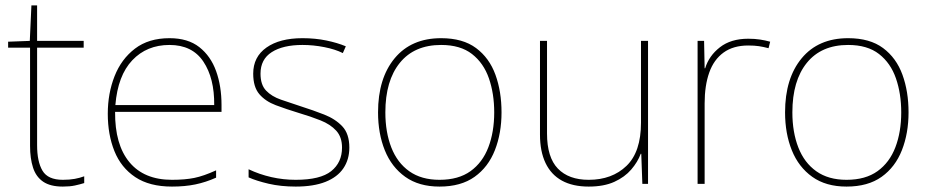

<svg xmlns="http://www.w3.org/2000/svg" viewBox="-20 -679 3435 709"><path d="M212 -15Q237 -15 256 -18.5Q275 -22 291 -28V-3Q275 2 256.5 6Q238 10 212 10Q166 10 139.5 -8Q113 -26 102 -60Q91 -94 91 -140V-503H10V-525L90 -528L96 -659H117V-528H289V-503H117V-143Q117 -82 137 -48.5Q157 -15 212 -15Z M606 -538Q674 -538 716 -505Q758 -472 778 -416.5Q798 -361 798 -291V-266H405Q404 -145 458 -80Q512 -15 615 -15Q663 -15 697.5 -22Q732 -29 778 -50V-23Q740 -6 701.5 2Q663 10 615 10Q532 10 479.5 -25Q427 -60 402.5 -121Q378 -182 378 -259Q378 -334 403 -397.5Q428 -461 478.5 -499.5Q529 -538 606 -538ZM606 -513Q522 -513 468.5 -456.5Q415 -400 406 -291H771Q772 -390 731 -451.5Q690 -513 606 -513Z M1270 -134Q1270 -90 1248 -57.5Q1226 -25 1182 -7.5Q1138 10 1072 10Q1017 10 972 -0.5Q927 -11 898 -24V-54Q938 -35 982 -25Q1026 -15 1072 -15Q1163 -15 1203 -47Q1243 -79 1243 -134Q1243 -173 1221.5 -196.5Q1200 -220 1163.5 -234.5Q1127 -249 1083 -262Q1037 -276 998.5 -290.5Q960 -305 937.5 -331.5Q915 -358 915 -407Q915 -469 964 -503.5Q1013 -538 1097 -538Q1144 -538 1185 -529.5Q1226 -521 1257 -508L1246 -483Q1218 -497 1177.5 -505Q1137 -513 1097 -513Q1025 -513 983.5 -486.5Q942 -460 942 -407Q942 -366 962.5 -344.5Q983 -323 1017.5 -311Q1052 -299 1092 -286Q1136 -272 1177 -256Q1218 -240 1244 -212.5Q1270 -185 1270 -134Z M1832 -264Q1832 -187 1807.5 -124.5Q1783 -62 1732.5 -26Q1682 10 1603 10Q1527 10 1476.5 -26Q1426 -62 1401 -124Q1376 -186 1376 -264Q1376 -390 1437.5 -464Q1499 -538 1609 -538Q1689 -538 1738 -501.5Q1787 -465 1809.5 -403Q1832 -341 1832 -264ZM1403 -264Q1403 -191 1425 -134.5Q1447 -78 1491.5 -46.5Q1536 -15 1603 -15Q1673 -15 1717.5 -47Q1762 -79 1783.5 -135.5Q1805 -192 1805 -264Q1805 -333 1785.5 -389.5Q1766 -446 1723 -479.5Q1680 -513 1609 -513Q1510 -513 1456.5 -447Q1403 -381 1403 -264Z M2373 -528V0H2352L2348 -111H2346Q2335 -81 2311 -53Q2287 -25 2248.5 -7.5Q2210 10 2154 10Q2095 10 2055 -12Q2015 -34 1994.5 -77Q1974 -120 1974 -182V-528H2000V-186Q2000 -98 2040 -56.5Q2080 -15 2154 -15Q2240 -15 2293.5 -66.5Q2347 -118 2347 -226V-528Z M2743 -536Q2767 -536 2786.5 -533Q2806 -530 2824 -525L2818 -501Q2799 -506 2782.5 -508.5Q2766 -511 2743 -511Q2688 -511 2652 -485Q2616 -459 2599 -411Q2582 -363 2582 -297V0H2556V-528H2580L2582 -427H2584Q2598 -473 2638.5 -504.5Q2679 -536 2743 -536Z M3335 -264Q3335 -187 3310.5 -124.5Q3286 -62 3235.5 -26Q3185 10 3106 10Q3030 10 2979.5 -26Q2929 -62 2904 -124Q2879 -186 2879 -264Q2879 -390 2940.5 -464Q3002 -538 3112 -538Q3192 -538 3241 -501.5Q3290 -465 3312.5 -403Q3335 -341 3335 -264ZM2906 -264Q2906 -191 2928 -134.5Q2950 -78 2994.5 -46.5Q3039 -15 3106 -15Q3176 -15 3220.5 -47Q3265 -79 3286.5 -135.5Q3308 -192 3308 -264Q3308 -333 3288.5 -389.5Q3269 -446 3226 -479.5Q3183 -513 3112 -513Q3013 -513 2959.5 -447Q2906 -381 2906 -264Z"/></svg>

Font: Noto Sans Cham Thin
Style: Regular
Weight: 250
Version: Version 2.002